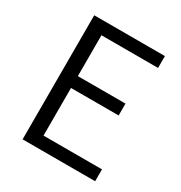

<svg xmlns="http://www.w3.org/2000/svg" viewBox="-171 -856 926 981"><g transform="rotate(30 292.0 -366.0)"><path d="M102 0H530V-70H185V-351H466V-421H185V-662H519V-732H102Z"/></g></svg>

Font: Noto Sans CJK JP DemiLight
Style: Regular
Weight: 350
Designer: Ryoko NISHIZUKA (kana & ideographs); Paul D. Hunt (Latin, Greek & Cyrillic); Wenlong ZHANG (bopomofo); Sandoll Communica
Foundry: Adobe Systems Incorporated
Version: Version 1.004;PS 1.004;hotconv 1.0.82;makeotf.lib2.5.63406